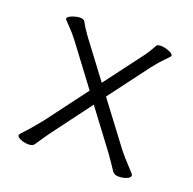

<svg xmlns="http://www.w3.org/2000/svg" viewBox="-95 -578 689 685"><g transform="rotate(20 250.0 -236.0)"><path d="M251 -203 142 -57Q130 -41 102 1Q96 10 80 10Q64 10 50 4Q36 -2 36 -9Q36 -13 50 -27Q64 -41 103 -89L220 -245L109 -393Q91 -417 72 -436Q53 -455 53 -457Q53 -465 69.5 -471.5Q86 -478 100 -478Q114 -478 118 -470Q127 -452 148 -423L251 -286L357 -427Q372 -446 388 -476Q391 -482 405 -482Q419 -482 435.5 -475.5Q452 -469 452 -461Q452 -459 435 -442Q418 -425 396 -397L282 -245L398 -91Q415 -68 462 -18Q465 -15 465 -11Q465 -3 451 2.5Q437 8 421 8Q405 8 398 -2Q377 -34 359 -59Z"/></g></svg>

Font: ToneOZ-Pinyin-WenKai-Light
Style: Light
Weight: 300
Designer: Fontworks Inc.
Foundry: ToneOZ
Version: Version 0.240331